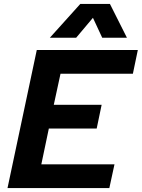

<svg xmlns="http://www.w3.org/2000/svg" viewBox="-20 -951 717 971"><path d="M18 0 166 -698H677L652 -578H286L252 -421H494L469 -301H227L189 -120H559L533 0ZM232 -760 386 -931H536L622 -760H497L450 -861L365 -760Z"/></svg>

Font: Azeret Mono Thin SemiBold
Style: Italic
Weight: 600
Italic angle: -12°
Version: Version 1.002